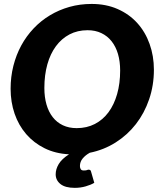

<svg xmlns="http://www.w3.org/2000/svg" viewBox="-20 -756 800 950"><path d="M418 83.5Q429 83.5 430.5 93L446.5 148.5Q429 159 403.5 166.2Q378 173.5 350 173.5Q302.5 173.5 279 154.5Q255.5 135.5 255.5 106.5Q255.5 81 270.5 55.8Q285.5 30.5 321.5 7.5Q254 4 200.5 -22.5Q147 -49 109.5 -92.5Q72 -136 52.2 -193.5Q32.5 -251 32.5 -317Q32.5 -376 46.2 -430.2Q60 -484.5 85.2 -531Q110.5 -577.5 146.5 -615.5Q182.5 -653.5 227 -680.2Q271.5 -707 323.5 -721.8Q375.5 -736.5 433.5 -736.5Q505 -736.5 562.2 -711.2Q619.5 -686 659.2 -642Q699 -598 720.2 -538.5Q741.5 -479 741.5 -411Q741.5 -333.5 718 -264.8Q694.5 -196 652.5 -142Q610.5 -88 552 -51Q493.5 -14 423.5 0H424Q403 11.5 389.2 28Q375.5 44.5 375.5 65.5Q375.5 75.5 379.8 81.5Q384 87.5 394 87.5Q400 87.5 403.8 87Q407.5 86.5 409.8 85.8Q412 85 413.8 84.2Q415.5 83.5 418 83.5ZM574.5 -407Q574.5 -452 563.8 -488.8Q553 -525.5 532.2 -551.8Q511.5 -578 481.5 -592.2Q451.5 -606.5 413.5 -606.5Q363.5 -606.5 324 -585.8Q284.5 -565 256.8 -527.5Q229 -490 214.2 -437.2Q199.5 -384.5 199.5 -320.5Q199.5 -275.5 210 -239Q220.5 -202.5 240.8 -176.5Q261 -150.5 291 -136.2Q321 -122 359.5 -122Q409.5 -122 449.2 -142.5Q489 -163 516.8 -200.5Q544.5 -238 559.5 -290.5Q574.5 -343 574.5 -407Z"/></svg>

Font: Lato Black
Style: Italic
Weight: 900
Italic angle: -7°
Designer: Lukasz Dziedzic
Foundry: tyPoland Lukasz Dziedzic
Version: Version 2.007; 2014-02-27